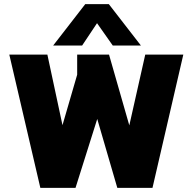

<svg xmlns="http://www.w3.org/2000/svg" viewBox="-20 -908 931 928"><path d="M237 -688 392 -888H506L661 -688H525L449 -796L377 -688ZM175 0 25 -644H209L282 -303L353 -547V-644H507L605 -302L682 -644H866L717 0H547L450 -333L345 0Z"/></svg>

Font: Kanit
Style: Bold
Weight: 700
Designer: Katatrad Team
Foundry: CadsonDemak
Version: Version 2.000; ttfautohint (v1.8.3)